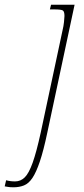

<svg xmlns="http://www.w3.org/2000/svg" viewBox="-153 -556 359 816"><path d="M-96 240Q-111 240 -121.5 238Q-132 236 -133 236L-127 210Q-110 215 -89 215Q-65 215 -47.5 197.5Q-30 180 -14 135Q2 90 20 8L113 -428Q117 -444 119 -462.5Q121 -481 121 -488Q121 -507 114 -511.5Q107 -516 78 -516H59L64 -536H164L48 8Q32 84 16.5 130Q1 176 -15 200Q-31 224 -51 232Q-71 240 -96 240Z"/></svg>

Font: Noto Serif ExtraCondensed Thin
Style: Italic
Weight: 100
Width: 2
Italic angle: -12°
Designer: Monotype Design Team
Foundry: Monotype Imaging Inc.
Version: Version 2.013